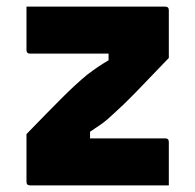

<svg xmlns="http://www.w3.org/2000/svg" viewBox="-20 -560 590 580"><path d="M60 -540H479Q490 -540 490 -529V-385Q429 -321 390.5 -281.5Q352 -242 326 -219Q303 -197 286 -185Q269 -173 252 -162V-142H479Q490 -142 490 -131V0H71Q60 0 60 -11V-155Q125 -222 167 -264Q209 -306 243 -334Q260 -347 275.5 -357.5Q291 -368 308 -378V-398H71Q60 -398 60 -409Z"/></svg>

Font: Recursive Sn Lnr St XBd
Style: Regular
Weight: 800
Version: Version 1.079;hotconv 1.0.112;makeotfexe 2.5.65598; ttfautoh